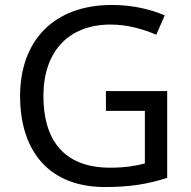

<svg xmlns="http://www.w3.org/2000/svg" viewBox="-20 -744 768 774"><path d="M407 -377V-297H564V-85C528 -76 487 -68 424 -68C232 -68 155 -186 155 -357C155 -535 255 -645 426 -645C494 -645 559 -626 610 -604L644 -682C583 -708 511 -724 431 -724C197 -724 61 -580 61 -357C61 -131 181 10 403 10C503 10 577 -2 654 -27V-377Z"/></svg>

Font: Noto Sans Inscriptional Parthian
Style: Regular
Weight: 400
Designer: Monotype Design Team
Foundry: Monotype Imaging Inc.
Version: Version 2.003